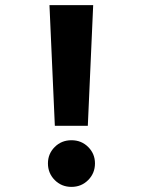

<svg xmlns="http://www.w3.org/2000/svg" viewBox="-20 -720 610 751"><path d="M194.5 -228 173.5 -700H344.5L323.5 -228ZM167.5 -81Q167.5 -118.5 194 -145Q220.5 -171.5 259.5 -171.5Q298.5 -171.5 325 -145Q351.5 -118.5 351.5 -81Q351.5 -42.5 325 -15.8Q298.5 11 259.5 11Q220.5 11 194 -15.8Q167.5 -42.5 167.5 -81Z"/></svg>

Font: League Mono Narrow ExtraBold
Style: Regular
Weight: 800
Width: 3
Designer: Tyler Finck
Foundry: The League of Moveable Type / Tyler Finck
Version: Version 2.210